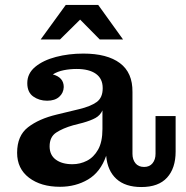

<svg xmlns="http://www.w3.org/2000/svg" viewBox="-20 -743 750 774"><path d="M144 -584 245 -723H376L476 -584H382L303 -664L222 -584ZM222 10Q145 10 97 -26.5Q49 -63 49 -127Q49 -196 93 -230Q137 -264 208 -281L299 -303Q345 -314 369.5 -331.5Q394 -349 394 -387V-388Q394 -426 366.5 -445.5Q339 -465 289 -465Q262 -465 237 -460Q212 -455 193 -443Q237 -431 237 -392Q236 -368 218.5 -352.5Q201 -337 170 -337Q138 -337 114 -354Q90 -371 90 -408Q90 -447 122 -473.5Q154 -500 205.5 -513.5Q257 -527 316 -527Q412 -527 463.5 -488.5Q515 -450 514 -372V-123Q514 -100 526 -85Q538 -70 561 -70Q583 -70 595 -85Q607 -100 607 -123V-275H688V-132Q688 -65 653.5 -27Q619 11 550 11Q485 11 449 -22Q413 -55 408 -115Q385 -49 335 -19.5Q285 10 222 10ZM180 -153Q180 -118 205 -99.5Q230 -81 272 -81Q303 -81 330.5 -95Q358 -109 375.5 -140Q393 -171 393 -223V-298Q384 -278 365 -267.5Q346 -257 314 -248L275 -238Q233 -226 206.5 -208.5Q180 -191 180 -153Z"/></svg>

Font: Montagu Slab 16pt Medium
Style: Regular
Weight: 500
Designer: Florian Karsten
Foundry: Florian Karsten
Version: Version 1.000; ttfautohint (v1.8.3)